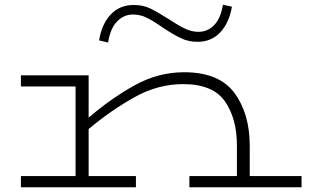

<svg xmlns="http://www.w3.org/2000/svg" viewBox="-20 -788 1303 808"><path d="M1249 -47V0H777V-47H977V-177Q977 -289 926.5 -361.5Q876 -434 750 -434Q645 -434 547 -379.5Q449 -325 353 -245V-47H552V0H68V-47H298V-424H68V-471H353V-293Q449 -375 547.5 -429.5Q646 -484 755 -484Q902 -484 966.5 -397Q1031 -310 1031 -174V-47ZM665 -672Q625 -700 597.5 -713.5Q570 -727 540 -727Q501 -727 472.5 -697.5Q444 -668 435 -609L397 -618Q408 -686 445.5 -726.5Q483 -767 543 -767Q582 -767 612 -752.5Q642 -738 691 -707Q730 -681 758.5 -667.5Q787 -654 815 -654Q854 -654 881.5 -682.5Q909 -711 918 -768L956 -760Q945 -693 907.5 -652.5Q870 -612 811 -612Q774 -612 742 -627Q710 -642 665 -672Z"/></svg>

Font: BioRhyme Expanded Light
Style: Regular
Weight: 300
Width: 7
Designer: Aoife Mooney
Foundry: Aoife Mooney Type
Version: Version 1.001